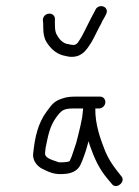

<svg xmlns="http://www.w3.org/2000/svg" viewBox="-20 -745 457 632"><path d="M309.8 -427H227.8C211.8 -427 198.9 -425.3 189.2 -422C161.3 -413.7 153.6 -405.7 133.6 -378C105.7 -339.8 95.1 -296.8 89.1 -239C86.7 -217 102.2 -198.3 117.9 -190C142.5 -178.2 158.6 -168.5 198.1 -173C220.4 -175.7 235.7 -185 244.1 -201C252.4 -217.5 262.9 -248 268.1 -268L271.3 -280C272.9 -276 274.2 -272 275.1 -268C290.4 -224.2 305.9 -189.8 333.5 -157L348.6 -139C362.4 -120 395.6 -146.8 379.3 -165L365.2 -183C347.9 -205.2 338.5 -220 326.8 -246C311 -286 292.9 -334.5 293.7 -388H305.7C316.3 -388 325.6 -396.4 326.7 -407C327.8 -417.6 320.3 -427 309.8 -427ZM253.7 -388 250.7 -360C246.5 -338.3 243.1 -321.8 237.4 -300L230.7 -274C225.3 -259.8 216.9 -229.1 209.5 -215C204.4 -210.3 175.7 -210.1 173.1 -211L155.7 -217C145.8 -220.4 126.8 -227.5 128.3 -241C129 -248 129 -248 130 -258C138.9 -301.4 143.7 -328.4 164.5 -358C182.5 -381.9 188.2 -388 223.7 -388ZM121.1 -678 122.1 -669 122.4 -653C122.4 -634.8 125.3 -618.7 133.5 -606C144.9 -587.6 162.6 -569.6 186 -563C197.1 -561.1 205.8 -556.9 220.5 -558C253.2 -560.2 266.5 -583.5 281.6 -607C288.6 -618.6 305.9 -655.4 312.9 -667C314.8 -672.3 318.1 -678.7 322.9 -686L329.2 -698C341.3 -723.4 305.9 -734.8 294.8 -714L288.6 -702C276.3 -680.3 261.5 -647.3 248.4 -624C241.8 -613.9 235.1 -597 222.6 -597C212.4 -597 207 -599.9 198 -601C184 -605.8 174.3 -616.8 167.9 -629C158.9 -641.4 160.9 -665.9 160.8 -685C156.5 -708.8 120.6 -703.2 121.1 -678Z"/></svg>

Font: Just Breathe
Style: Obl2
Weight: 400
Foundry: Cannot Into Space Fonts
Version: Version 0.72